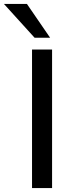

<svg xmlns="http://www.w3.org/2000/svg" viewBox="-58 -957 390 977"><path d="M105 0V-705H207V0ZM118 -765 -38 -937H79L197 -765Z"/></svg>

Font: Nunito Sans 12pt ExtraLight 7pt Medium
Style: Regular
Weight: 500
Version: Version 3.101;gftools[0.9.27]